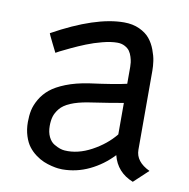

<svg xmlns="http://www.w3.org/2000/svg" viewBox="-69 -630 699 709"><g transform="rotate(10 281.0 -275.0)"><path d="M109.9 -407.2 93.3 -440.4Q76.7 -474.1 77.1 -475.1Q233.9 -562 340.8 -562Q373.5 -562 398.7 -550.3Q423.8 -538.6 437.7 -521.5Q451.7 -504.4 460.2 -481.7Q468.8 -459 471.4 -440.4Q474.1 -421.9 474.1 -403.8V-107.9Q474.1 -63.5 527.8 -38.1L474.1 12.2Q412.6 -12.2 397 -74.2Q359.4 -34.2 311 -11Q262.7 12.2 209 12.2Q202.6 12.2 193.4 11.2Q184.1 10.3 168.7 6.6Q153.3 2.9 138.7 -3.2Q124 -9.3 108.4 -20.8Q92.8 -32.2 81.1 -47.4Q69.3 -62.5 61.8 -86.2Q54.2 -109.9 54.2 -138.2Q54.2 -161.6 58.3 -181.9Q62.5 -202.1 75.4 -224.6Q88.4 -247.1 109.4 -264.4Q130.4 -281.7 166.7 -296.1Q203.1 -310.5 252 -317.9Q351.6 -331.1 391.1 -340.8V-403.8Q391.1 -412.1 390.1 -420.4Q389.2 -428.7 385.5 -440.9Q381.8 -453.1 375.7 -461.9Q369.6 -470.7 357.4 -477.3Q345.2 -483.9 329.1 -483.9Q305.2 -483.9 273.9 -475.8Q242.7 -467.8 214.8 -456.5Q187 -445.3 162.8 -433.8Q138.7 -422.4 124 -415ZM206.1 -58.1Q255.4 -54.7 306.9 -82.5Q358.4 -110.4 391.1 -150.9V-269Q359.4 -262.7 261.2 -248Q222.2 -241.7 196 -230.5Q169.9 -219.2 157.5 -203.6Q145 -188 140.6 -172.9Q136.2 -157.7 136.2 -138.2Q136.2 -114.3 144.5 -97.2Q152.8 -80.1 165.8 -72.5Q178.7 -64.9 188.2 -61.8Q197.8 -58.6 206.1 -58.1Z"/></g></svg>

Font: Junction Regular
Style: Regular
Weight: 500
Designer: Caroline Hadilaksono
Foundry: Caroline Hadilaksono
Version: Version 1.056